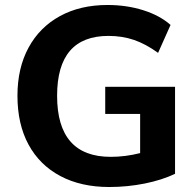

<svg xmlns="http://www.w3.org/2000/svg" viewBox="-20 -741 785 770"><path d="M682 -393V-44Q630 -19 560.5 -5Q491 9 418 9Q305 9 222 -35Q139 -79 94.5 -161Q50 -243 50 -357Q50 -468 94.5 -550Q139 -632 220.5 -676.5Q302 -721 411 -721Q488 -721 554.5 -700Q621 -679 664 -641L614 -529Q564 -565 517 -581Q470 -597 415 -597Q209 -597 209 -357Q209 -112 424 -112Q483 -112 542 -127V-284H402V-393Z"/></svg>

Font: Muli ExtraBold
Style: Regular
Weight: 800
Designer: Vernon Adams
Foundry: Vernon Adams
Version: Version 2.000